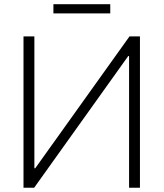

<svg xmlns="http://www.w3.org/2000/svg" viewBox="-20 -877 765 897"><path d="M140.6 -707V-90.8H144.5L585 -707H633.8V0H583V-615.2H579.1L139.6 0H89.8V-707ZM495.1 -814.5H229.5V-857.4H495.1Z"/></svg>

Font: Pretendard ExtraLight
Style: Regular
Weight: 200
Designer: Base glyphs from Inter by Rasmus Andersson; Hangeul glyphs from Noto Sans CJK(Source Han Sans) by Jang Soo-young and Kan
Foundry: Kil Hyung-jin
Version: Version 1.309